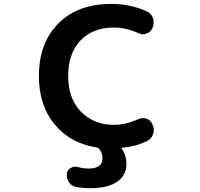

<svg xmlns="http://www.w3.org/2000/svg" viewBox="-20 -784 1040 1000"><path d="M617.2 -14.6Q615.2 -13.7 614.3 -11.7Q613.3 -9.8 615.2 -7.8Q638.7 25.4 638.7 70.3Q638.7 128.9 589.8 162.6Q541 196.3 450.2 196.3Q410.2 196.3 372.1 188.5Q349.6 183.6 337.9 163.1Q328.1 147.5 328.1 129.9Q328.1 125 328.1 120.1Q331.1 100.6 348.6 90.8Q360.4 84 372.1 84Q378.9 84 385.7 85.9Q414.1 93.8 441.4 93.8Q513.7 93.8 513.7 40Q513.7 9.8 494.1 -10.7Q489.3 -15.6 480.5 -16.6Q346.7 -38.1 265.6 -134.8Q182.6 -234.4 182.6 -387.7Q182.6 -560.5 284.2 -662.1Q385.7 -763.7 559.6 -763.7Q661.1 -763.7 747.1 -723.6Q768.6 -712.9 777.3 -688.5Q780.3 -677.7 780.3 -667Q780.3 -654.3 775.4 -641.6L773.4 -637.7Q764.6 -616.2 743.2 -609.4Q734.4 -605.5 724.6 -605.5Q712.9 -605.5 701.2 -611.3Q636.7 -640.6 573.2 -640.6Q463.9 -640.6 399.4 -573.2Q335 -505.9 335 -387.7Q335 -270.5 401.9 -202.1Q468.8 -133.8 573.2 -133.8Q636.7 -133.8 701.2 -164.1Q712.9 -168.9 724.6 -168.9Q734.4 -168.9 743.2 -166Q764.6 -158.2 773.4 -137.7L775.4 -132.8Q781.2 -120.1 781.2 -106.4Q781.2 -95.7 777.3 -85Q769.5 -61.5 747.1 -49.8Q686.5 -20.5 617.2 -14.6Z"/></svg>

Font: Gen Jyuu Gothic Monospace Bold
Style: Bold
Weight: 700
Designer: [Source Han Sans]
Ryoko NISHIZUKA  (kana & ideographs); Paul D. Hunt (Latin, Greek & Cyrillic); Wenlong ZHANG  (bopomofo
Version: Version 1.002.20150607